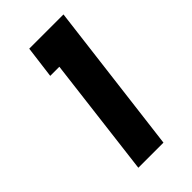

<svg xmlns="http://www.w3.org/2000/svg" viewBox="-208 -726 789 789"><g transform="rotate(-45 186.5 -331.5)"><path d="M329 -663 247 0H101L165 -523H112L130 -663Z"/></g></svg>

Font: Josefin Sans
Style: Bold Italic
Weight: 700
Italic angle: -7°
Designer: Santiago Orozco
Foundry: Typemade
Version: Version 2.000